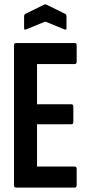

<svg xmlns="http://www.w3.org/2000/svg" viewBox="-20 -850 402 870"><path d="M52.9 0Q43.4 0 43.4 -10.9V-644.1Q43.4 -655 52.4 -655H318.5Q327.4 -655 327.4 -644.1V-570.6Q327.4 -559.7 318.5 -559.7H147.8V-377.6H303.3Q312.3 -377.6 312.3 -366.7V-297.8Q312.3 -286.9 303.3 -286.9H147.8V-95.3H318.5Q327.4 -95.3 327.4 -84.4V-10.9Q327.4 0 318.5 0ZM99.5 -717.2Q89.2 -712.8 89.2 -721.3V-774.9Q89.2 -783.9 94.3 -786.9L179.1 -828.5Q185.2 -831.9 191.4 -828.5L276.1 -786.9Q281.3 -783.9 281.3 -774.9V-721.3Q281.3 -713.4 271 -717.2L185.2 -752.3Z"/></svg>

Font: Sofia Sans Extra Condensed
Style: Regular
Weight: 400
Designer: Botio Nikoltchev, Ani Petrova
Foundry: lettersoup
Version: Version 4.101